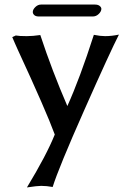

<svg xmlns="http://www.w3.org/2000/svg" viewBox="-20 -590 546 849"><path d="M34.2 -425.8 49.8 -433.1Q64.5 -430.2 98.1 -430.2Q125 -430.2 158.2 -435.1Q210.4 -276.9 277.8 -121.1Q332.5 -241.7 395 -436Q423.8 -430.2 444.8 -430.2Q473.6 -430.2 505.9 -437Q467.8 -362.8 353.3 -104.7Q238.8 153.3 212.9 236.8Q186 231.9 162.1 231.9Q144.5 231.9 99.1 238.8Q186 95.2 222.2 4.9Q183.6 -100.1 59.1 -369.1Q54.7 -378.9 46.1 -398.2Q37.6 -417.5 34.2 -425.8ZM390.1 -517.1H151.9Q138.2 -517.1 131.6 -523.2Q125 -529.3 125 -537.1Q125 -547.9 136.2 -558.8Q147.5 -569.8 161.1 -569.8H399.9Q413.6 -569.8 420.9 -563.7Q428.2 -557.6 428.2 -550.8Q428.2 -539.6 416.7 -528.3Q405.3 -517.1 390.1 -517.1Z"/></svg>

Font: Linear Smooth
Style: Bold
Weight: 700
Designer: Philipp H. Poll, Flanker
Foundry: Philipp H. Poll, reworked by Flanker
Version: Version 1.061 | FøM Fix